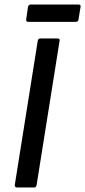

<svg xmlns="http://www.w3.org/2000/svg" viewBox="-20 -824 374 844"><path d="M55 0Q44 0 45 -11L146 -645Q148 -655 157 -655H233Q244 -655 242 -645L141 -11Q139 0 131 0ZM103 -728Q94 -728 95 -738L103 -793Q105 -804 115 -804H326Q336 -804 334 -793L325 -738Q324 -728 313 -728Z"/></svg>

Font: Sofia Sans Semi Condensed SemiBold
Style: Italic
Weight: 600
Italic angle: -9°
Version: Version 4.100